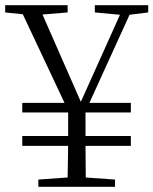

<svg xmlns="http://www.w3.org/2000/svg" viewBox="-25 -721 592 741"><path d="M61 -287H238V-196H61V-158H238L236 -36L123 -28V0H419V-28L306 -36L305 -158H480V-196H305V-287H480V-324H320L475 -664L547 -673V-701H341V-673L438 -664L287 -328L139 -665L236 -673V-701H-5V-673L63 -666L224 -324H61Z"/></svg>

Font: Noto Serif KR Light
Style: Regular
Weight: 300
Designer: Ryoko NISHIZUKA 西塚涼子 (kana & ideographs); Frank Grießhammer (Latin, Greek & Cyrillic); Wenlong ZHANG 张文龙 (bopomofo); San
Foundry: Adobe
Version: Version 2.001;hotconv 1.1.0;makeotfexe 2.6.0